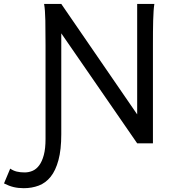

<svg xmlns="http://www.w3.org/2000/svg" viewBox="-123 -733 899 982"><path d="M190.4 -562.5V-46.4Q190.4 32.7 176 85.9Q161.6 139.2 136.2 170.9Q110.8 202.6 75.4 216.1Q40 229.5 -1.5 229.5Q-29.3 229.5 -53 223.9Q-76.7 218.3 -102.5 205.1L-70.8 129.4Q-55.2 140.1 -37.6 144.5Q-20 148.9 3.4 148.9Q24.4 148.9 43.7 140.6Q63 132.3 77.6 112.5Q92.3 92.8 101.1 59.8Q109.9 26.9 109.9 -22V-500.5Q109.9 -572.8 108.9 -628.2Q107.9 -683.6 102.5 -712.9H190.4L578.6 -147.9V-712.9H666.5Q664.1 -698.2 662.6 -676.8Q661.1 -655.3 660.4 -628.2Q659.7 -601.1 659.4 -568.8Q659.2 -536.6 659.2 -500.5V0H578.6Z"/></svg>

Font: Andika Phon
Style: Regular
Weight: 400
Designer: Victor Gaultney, Annie Olsen, Julie Remington, Don Collingsworth, Eric Hays, Becca Hirsbrunner
Foundry: SIL International
Version: Version 5.000